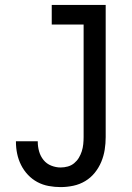

<svg xmlns="http://www.w3.org/2000/svg" viewBox="-20 -755 540 783"><path d="M227 8Q203 8 178.5 3.5Q154 -1 132.5 -12.5Q111 -24 94 -42Q77 -60 66 -82Q55 -104 50 -128Q45 -152 45 -176V-179H134V-177Q134 -157 139.5 -137.5Q145 -118 157.5 -102.5Q170 -87 189 -79.5Q208 -72 227 -72Q242 -72 256.5 -76Q271 -80 282.5 -89.5Q294 -99 301.5 -111.5Q309 -124 313.5 -138Q318 -152 319.5 -167Q321 -182 321 -196V-655H191V-735H411V-196Q411 -170 407 -144.5Q403 -119 393 -95Q383 -71 366.5 -50.5Q350 -30 327.5 -16.5Q305 -3 279 2.5Q253 8 227 8Z"/></svg>

Font: Iosevka Curly Medium
Style: Regular
Weight: 500
Monospace: yes
Designer: Belleve Invis
Foundry: Belleve Invis
Version: Version 22.1.2; ttfautohint (v1.8.4)